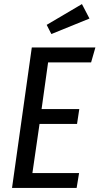

<svg xmlns="http://www.w3.org/2000/svg" viewBox="-20 -922 488 942"><path d="M427 -616H216L184 -387H369L358 -314H174L139 -73H368L356 0H39L136 -689H448ZM419 -831 232 -755 209 -800 382 -902Z"/></svg>

Font: Fira Sans Compressed
Style: Italic
Weight: 400
Width: 1
Italic angle: -8°
Designer: bBox Type GmbH & Carrois Corporate GbR & Edenspiekermann AG
Foundry: bBox Type GmbH & Carrois Corporate GbR & Edenspiekermann AG
Version: Version 4.301